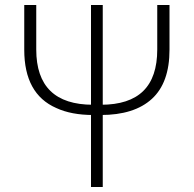

<svg xmlns="http://www.w3.org/2000/svg" viewBox="-20 -748 776 768"><path d="M205 -316Q77 -372 77 -549V-728H125V-550Q125 -329 352 -329H384Q497 -329 553 -384Q609 -439 609 -550V-728H658V-549Q658 -417 587.5 -352.5Q517 -288 383 -288H353Q265 -288 205 -316ZM344 -728H391V0H344Z"/></svg>

Font: Merged Yaku Han JP ExtraLight
Style: Regular
Weight: 250
Designer: Ryoko NISHIZUKA 西塚涼子 (kana, bopomofo & ideographs); Paul D. Hunt (Latin, Greek & Cyrillic); Sandoll Communications 산돌커뮤니
Foundry: Adobe
Version: Version 2.004